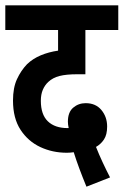

<svg xmlns="http://www.w3.org/2000/svg" viewBox="-20 -642 466 724"><path d="M306 62Q292 28 279.5 -5.5Q267 -39 258 -68Q245 -66 232 -66Q178 -66 132 -87.5Q86 -109 57.5 -152.5Q29 -196 29 -263Q29 -311 44 -343.5Q59 -376 82 -400Q104 -421 134 -433.5Q164 -446 199 -451V-529H0V-622H426V-529H302V-362H272Q230 -362 204.5 -355.5Q179 -349 162 -333Q149 -321 141.5 -303.5Q134 -286 134 -262Q134 -210 160.5 -184.5Q187 -159 235 -159Q237 -159 239 -159Q236 -173 236 -183Q236 -219 256 -236Q276 -253 303 -253Q341 -253 362.5 -227Q384 -201 384 -165Q384 -134 372 -116Q360 -98 342 -88Q353 -60 367 -30Q381 0 395 27Z"/></svg>

Font: Noto Sans ExtraCondensed SemiBold
Style: Italic
Weight: 600
Width: 2
Italic angle: -12°
Designer: Monotype Design Team
Foundry: Monotype Imaging Inc.
Version: Version 2.013; ttfautohint (v1.8.4.7-5d5b)